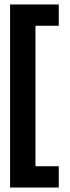

<svg xmlns="http://www.w3.org/2000/svg" viewBox="-20 -762 314 857"><path d="M25 75V-742H242.3V-647H138.3V-20H242.3V75Z"/></svg>

Font: Epunda Slab Light
Style: Regular
Weight: 300
Designer: Simon Atzbach
Foundry: typofactur
Version: Version 1.102